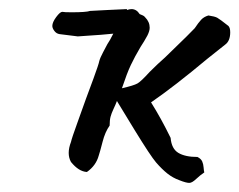

<svg xmlns="http://www.w3.org/2000/svg" viewBox="-20 -414 526 422"><path d="M486 -343Q486 -324 475 -316Q472 -314 436 -285Q363 -224 312 -189Q334 -154 355 -111Q357 -87 372 -78Q387 -69 414 -69Q422 -65 424.5 -59Q427 -53 427.5 -46Q428 -39 429 -35Q420 -29 411 -20.5Q402 -12 396 -12Q389 -12 374 -18Q360 -23 348 -32.5Q336 -42 323 -57Q311 -71 276 -128Q241 -185 237 -192Q234 -184 229.5 -174.5Q225 -165 223 -157.5Q221 -150 221 -138Q211 -124 205.5 -102.5Q200 -81 197 -72Q191 -50 171 -36Q153 -37 136 -58Q131 -67 131 -78Q131 -89 136 -102Q138 -111 150 -144Q162 -177 169 -197Q174 -210 185.5 -241.5Q197 -273 198 -279Q200 -287 206.5 -299Q213 -311 216 -317Q221 -324 229 -340Q213 -338 151 -334L111 -339Q104 -340 99.5 -346Q95 -352 95 -357Q95 -365 103.5 -376.5Q112 -388 117 -388Q121 -387 137 -387Q170 -387 178 -390Q178 -390 216 -392L259 -394V-392Q265 -394 269 -394Q280 -394 287 -383Q289 -382 293 -380.5Q297 -379 299 -376Q309 -366 309 -353Q309 -346 304 -336Q297 -323 289 -311Q276 -289 267.5 -271Q259 -253 248 -220Q274 -226 282 -230.5Q290 -235 309 -256Q327 -274 343 -288Q404 -347 408 -352Q416 -364 422 -370.5Q428 -377 438 -380Q452 -378 457.5 -375Q463 -372 482 -357Q486 -353 486 -343Z"/></svg>

Font: Caveat
Style: Regular
Weight: 400
Designer: Pablo Impallari
Foundry: Pablo Impallari
Version: Version 1.500; ttfautohint (v1.6)